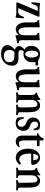

<svg xmlns="http://www.w3.org/2000/svg" viewBox="1298 -1829 804 3440"><g transform="rotate(90 1700.0 -109.0)"><path d="M282 13Q273 13 247 5Q223 0 210 0H36Q22 0 22 -14Q22 -22 25 -28L174 -377L169 -384H113Q97 -384 83 -360Q69 -342 46 -272Q44 -269 37.5 -268.5Q31 -268 25.5 -271Q20 -274 20 -277L32 -404Q34 -425 45 -425Q102 -415 127 -415H265Q280 -415 280 -403Q280 -399 278 -391L129 -40L133 -32H189Q252 -32 284 -134Q285 -136 289 -136Q293 -136 297.5 -135.5Q302 -135 305.5 -133Q309 -131 309 -129Q298 -47 298 -7Q298 13 282 13Z M619 17Q612 17 612 -5V-28Q612 -40 607 -40Q604 -40 596 -32Q557 11 507 11Q447 11 414 -40Q381 -91 381 -183V-321Q381 -380 343 -380Q338 -380 338 -395Q338 -410 343 -410Q390 -410 422 -415Q454 -419 458 -419Q470 -419 470 -403Q468 -357 468 -340V-205Q468 -39 543 -39Q576 -39 594 -68Q612 -97 612 -150V-321Q612 -380 575 -380Q569 -380 569 -395Q569 -410 575 -410Q631 -410 655 -415Q683 -419 687 -419Q703 -419 703 -402Q700 -370 700 -340V-120Q700 -75 705.5 -59.5Q711 -44 727 -44Q735 -44 743 -48Q748 -49 751.5 -40.5Q755 -32 754.5 -24.5Q754 -17 751 -15Q723 -12 685 -2Q658 5 629 15Q624 17 619 17Z M944 -127Q924 -127 902 -132Q878 -108 878 -80Q878 -61 892 -49.5Q906 -38 929 -38H1028Q1089 -38 1123 -8.5Q1157 21 1157 73Q1157 164 1097 218.5Q1037 273 939 273Q870 273 828.5 242Q787 211 787 159Q787 94 871 28Q806 4 806 -45Q806 -74 824 -101.5Q842 -129 870 -143Q802 -179 802 -269Q802 -339 845 -382Q888 -425 957 -425Q997 -425 1034 -405Q1059 -390 1074 -390H1147Q1154 -390 1154 -366.5Q1154 -343 1147 -343H1093Q1096 -323 1096 -288Q1096 -215 1054.5 -171Q1013 -127 944 -127ZM949 -159Q975 -159 993 -192.5Q1011 -226 1011 -276Q1011 -326 993 -359.5Q975 -393 949 -393Q922 -393 904 -359.5Q886 -326 886 -276Q886 -226 904 -192.5Q922 -159 949 -159ZM1094 127Q1094 84 1069.5 60Q1045 36 1001 36H912Q874 70 874 124Q874 172 902.5 198Q931 224 983 224Q1035 224 1064.5 198.5Q1094 173 1094 127Z M1461 17Q1454 17 1454 -5V-28Q1454 -40 1449 -40Q1446 -40 1438 -32Q1399 11 1349 11Q1289 11 1256 -40Q1223 -91 1223 -183V-321Q1223 -380 1185 -380Q1180 -380 1180 -395Q1180 -410 1185 -410Q1232 -410 1264 -415Q1296 -419 1300 -419Q1312 -419 1312 -403Q1310 -357 1310 -340V-205Q1310 -39 1385 -39Q1418 -39 1436 -68Q1454 -97 1454 -150V-321Q1454 -380 1417 -380Q1411 -380 1411 -395Q1411 -410 1417 -410Q1473 -410 1497 -415Q1525 -419 1529 -419Q1545 -419 1545 -402Q1542 -370 1542 -340V-120Q1542 -75 1547.5 -59.5Q1553 -44 1569 -44Q1577 -44 1585 -48Q1590 -49 1593.5 -40.5Q1597 -32 1596.5 -24.5Q1596 -17 1593 -15Q1565 -12 1527 -2Q1500 5 1471 15Q1466 17 1461 17Z M1640 4Q1633 4 1633 -11.5Q1633 -27 1640 -27Q1662 -27 1672 -35Q1682 -43 1682 -63V-258Q1682 -299 1675.5 -320.5Q1669 -342 1647 -342Q1640 -342 1640 -357Q1640 -372 1647 -372Q1668 -372 1699 -389.5Q1730 -407 1747 -422Q1758 -431 1763 -431Q1772 -431 1772 -417Q1769 -387 1769 -371L1775 -370Q1813 -425 1869 -425Q1943 -425 1972 -353Q1991 -302 1991 -228V-63Q1991 -43 2001 -35Q2011 -27 2034 -27Q2041 -27 2041 -11.5Q2041 4 2034 4Q1995 0 1948 0Q1900 0 1861 4Q1855 4 1855 -11.5Q1855 -27 1861 -27Q1883 -27 1893.5 -35Q1904 -43 1904 -63V-176Q1904 -322 1893 -346Q1878 -378 1850 -378Q1825 -378 1801 -358Q1770 -336 1770 -256V-63Q1770 -43 1780 -35Q1790 -27 1812 -27Q1819 -27 1819 -11.5Q1819 4 1812 4Q1775 0 1726 0Q1679 0 1640 4Z M2186 12Q2128 12 2091 -18Q2079 -51 2079 -125Q2079 -134 2093 -134Q2109 -134 2109 -125Q2113 -80 2137.5 -51.5Q2162 -23 2190 -23Q2218 -23 2235 -42.5Q2252 -62 2252 -92Q2252 -152 2182 -177Q2086 -210 2086 -301Q2086 -355 2122 -390Q2158 -425 2215 -425Q2262 -425 2299 -407Q2313 -362 2313 -315Q2313 -308 2301 -308Q2288 -308 2288 -313Q2280 -349 2259 -370.5Q2238 -392 2213 -392Q2188 -392 2173 -374Q2158 -356 2158 -330Q2158 -301 2173 -282Q2188 -263 2225 -249Q2278 -230 2301 -201Q2324 -172 2324 -124Q2324 -64 2287 -26Q2250 12 2186 12Z M2515 11Q2409 11 2409 -115V-369H2374Q2367 -369 2367 -382.5Q2367 -396 2374 -396Q2397 -396 2424 -425Q2451 -454 2461 -487Q2464 -495 2480 -488Q2496 -484 2496 -476V-415H2593Q2600 -415 2600 -392Q2600 -369 2593 -369H2496V-147Q2496 -46 2547 -46Q2580 -46 2597 -62Q2602 -65 2611 -55.5Q2620 -46 2616 -41Q2575 11 2515 11Z M2804 11Q2733 11 2688.5 -49.5Q2644 -110 2644 -208Q2644 -303 2689 -364Q2734 -425 2804 -425Q2866 -425 2908 -368Q2935 -330 2935 -299Q2935 -266 2902 -266H2733Q2732 -256 2732 -235Q2732 -147 2760 -99Q2788 -51 2840 -51Q2870 -51 2904 -79Q2910 -83 2921 -72Q2932 -61 2929 -55Q2874 11 2804 11ZM2796 -393Q2750 -393 2736 -303H2836Q2850 -303 2850 -314Q2850 -346 2834 -369.5Q2818 -393 2796 -393Z M2990 4Q2983 4 2983 -11.5Q2983 -27 2990 -27Q3012 -27 3022 -35Q3032 -43 3032 -63V-258Q3032 -299 3025.5 -320.5Q3019 -342 2997 -342Q2990 -342 2990 -357Q2990 -372 2997 -372Q3018 -372 3049 -389.5Q3080 -407 3097 -422Q3108 -431 3113 -431Q3122 -431 3122 -417Q3119 -387 3119 -371L3125 -370Q3163 -425 3219 -425Q3293 -425 3322 -353Q3341 -302 3341 -228V-63Q3341 -43 3351 -35Q3361 -27 3384 -27Q3391 -27 3391 -11.5Q3391 4 3384 4Q3345 0 3298 0Q3250 0 3211 4Q3205 4 3205 -11.5Q3205 -27 3211 -27Q3233 -27 3243.5 -35Q3254 -43 3254 -63V-176Q3254 -322 3243 -346Q3228 -378 3200 -378Q3175 -378 3151 -358Q3120 -336 3120 -256V-63Q3120 -43 3130 -35Q3140 -27 3162 -27Q3169 -27 3169 -11.5Q3169 4 3162 4Q3125 0 3076 0Q3029 0 2990 4Z"/></g></svg>

Font: Junicode Cond Medium
Style: Regular
Weight: 500
Width: 3
Designer: Peter S. Baker
Version: Version 2.201